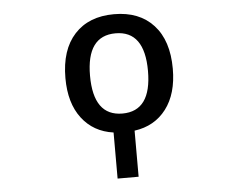

<svg xmlns="http://www.w3.org/2000/svg" viewBox="-53 -597 1105 880"><g transform="rotate(-5 500.0 -157.0)"><path d="M368.2 -261.7Q368.2 -76.2 501.5 -76.2Q634.8 -76.2 634.8 -260.7Q634.8 -445.3 501.5 -445.3Q368.2 -445.3 368.2 -261.7ZM749 -260.7Q749 -145.5 695.8 -75.7Q642.6 -5.9 549.8 6.8V218.8H453.1V6.8Q361.3 -5.9 308.1 -75.7Q254.9 -145.5 254.9 -260.7Q254.9 -390.6 320.3 -461.9Q385.7 -533.2 502 -533.2Q618.2 -533.2 683.6 -461.9Q749 -390.6 749 -260.7Z"/></g></svg>

Font: GenEi Gothic M SemiBold
Style: Regular
Weight: 500
Designer: o_tamon (Modified); [Source Han Sans]
Ryoko NISHIZUKA  (kana & ideographs); Paul D. Hunt (Latin, Greek & Cyrillic); Wenl
Version: Version 1.1a;Original Version 1.004